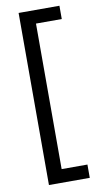

<svg xmlns="http://www.w3.org/2000/svg" viewBox="-97 -764 507 968"><g transform="rotate(-10 156.0 -279.5)"><path d="M281 161V93H149V-652H281V-720H72V161Z"/></g></svg>

Font: Noto Sans Arabic UI XCn
Style: Regular
Weight: 400
Width: 2
Designer: Monotype Design Team, Nadine Chahine and Nizar Qandah
Foundry: Monotype Imaging Inc.
Version: Version 2.010